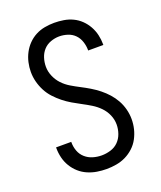

<svg xmlns="http://www.w3.org/2000/svg" viewBox="-139 -831 778 928"><g transform="rotate(-20 250.0 -367.5)"><path d="M249 8Q224 8 199.5 4Q175 0 152 -10Q129 -20 110.5 -36.5Q92 -53 79 -74.5Q66 -96 60 -120.5Q54 -145 54 -170V-174H132V-171Q132 -148 140 -126.5Q148 -105 165 -90Q182 -75 204 -68.5Q226 -62 249 -62Q272 -62 295 -69Q318 -76 334.5 -92.5Q351 -109 359 -132Q367 -155 367 -178Q367 -204 356.5 -228Q346 -252 328 -270.5Q310 -289 288 -302.5Q266 -316 243 -328Q220 -340 198 -353Q176 -366 156 -382Q136 -398 118.5 -417Q101 -436 89 -459Q77 -482 70.5 -507Q64 -532 64 -558Q64 -582 69.5 -606.5Q75 -631 86.5 -653Q98 -675 115.5 -693Q133 -711 155 -722.5Q177 -734 201.5 -738.5Q226 -743 251 -743Q275 -743 299.5 -739Q324 -735 346 -724.5Q368 -714 385.5 -697Q403 -680 415 -658.5Q427 -637 432.5 -613Q438 -589 438 -565V-561H360V-564Q360 -585 353 -606.5Q346 -628 331 -643.5Q316 -659 294.5 -666Q273 -673 251 -673Q229 -673 207 -665Q185 -657 170 -640.5Q155 -624 148 -602Q141 -580 141 -557Q141 -532 151.5 -507.5Q162 -483 179.5 -464.5Q197 -446 219.5 -432.5Q242 -419 264.5 -407.5Q287 -396 309.5 -382.5Q332 -369 352 -353Q372 -337 389 -318Q406 -299 418.5 -276.5Q431 -254 437.5 -228.5Q444 -203 444 -178Q444 -152 438 -127.5Q432 -103 420 -80.5Q408 -58 389 -40.5Q370 -23 347.5 -12Q325 -1 299.5 3.5Q274 8 249 8Z"/></g></svg>

Font: Iosevka Fuck
Style: Regular
Weight: 400
Monospace: yes
Designer: Belleve Invis
Foundry: Belleve Invis
Version: Version 28.0.7; ttfautohint (v1.8.3)